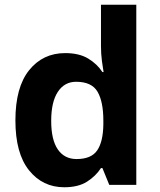

<svg xmlns="http://www.w3.org/2000/svg" viewBox="-20 -780 673 810"><path d="M251 10Q160 10 102.5 -61.5Q45 -133 45 -272Q45 -412 103 -484Q161 -556 255 -556Q314 -556 352 -533Q390 -510 412 -476H417Q414 -492 410 -522.5Q406 -553 406 -585V-760H555V0H441L412 -71H406Q384 -37 347 -13.5Q310 10 251 10ZM303 -109Q365 -109 390 -145.5Q415 -182 416 -255V-271Q416 -351 391.5 -393Q367 -435 301 -435Q252 -435 224 -392.5Q196 -350 196 -270Q196 -190 224 -149.5Q252 -109 303 -109Z"/></svg>

Font: Noto Sans Sundanese
Style: Bold
Weight: 700
Version: Version 2.003